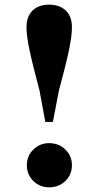

<svg xmlns="http://www.w3.org/2000/svg" viewBox="-20 -781 420 817"><path d="M189 16.1Q149.4 16.1 121.8 -11Q94.2 -38.1 94.2 -78.1Q94.2 -117.2 121.8 -144.5Q149.4 -171.9 189 -171.9Q230.5 -171.9 258.3 -144.5Q286.1 -117.2 286.1 -78.1Q286.1 -38.1 258.3 -11Q230.5 16.1 189 16.1ZM189 -761.2Q233.4 -761.2 259.8 -736.3Q286.1 -711.4 286.1 -665Q286.1 -628.9 273.7 -568.4Q261.2 -507.8 231 -397L205.1 -262.2H172.9L147.9 -397Q118.2 -507.8 105.5 -568.4Q92.8 -628.9 92.8 -665Q92.8 -711.4 118.7 -736.3Q144.5 -761.2 189 -761.2Z"/></svg>

Font: Source Han Serif TW Heavy
Style: Regular
Weight: 900
Designer: Ryoko NISHIZUKA Ë•øÂ°öÊ∂ºÂ≠ê (kana & ideographs); Frank Grie√ühammer (Latin, Greek & Cyrillic); Wenlong ZHANG Âº†ÊñáÈæô 
Foundry: Adobe
Version: Version 2.003;hotconv 1.1.1;makeotfexe 2.6.0